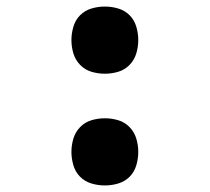

<svg xmlns="http://www.w3.org/2000/svg" viewBox="-20 -558 640 586"><path d="M300 -333Q279 -333 259 -339Q239 -345 224.5 -360Q210 -375 204 -395Q198 -415 198 -436Q198 -456 204 -476.5Q210 -497 224.5 -511.5Q239 -526 259 -532Q279 -538 300 -538Q321 -538 341 -532Q361 -526 375.5 -511.5Q390 -497 396 -476.5Q402 -456 402 -436Q402 -415 396 -395Q390 -375 375.5 -360Q361 -345 341 -339Q321 -333 300 -333ZM300 8Q279 8 259 2Q239 -4 224.5 -18.5Q210 -33 204 -53.5Q198 -74 198 -94Q198 -115 204 -135Q210 -155 224.5 -170Q239 -185 259 -191Q279 -197 300 -197Q321 -197 341 -191Q361 -185 375.5 -170Q390 -155 396 -135Q402 -115 402 -94Q402 -74 396 -53.5Q390 -33 375.5 -18.5Q361 -4 341 2Q321 8 300 8Z"/></svg>

Font: Iosevka Curly XBdEx
Style: Regular
Weight: 800
Width: 7
Monospace: yes
Designer: Belleve Invis
Foundry: Belleve Invis
Version: Version 11.1.0; ttfautohint (v1.8.3)